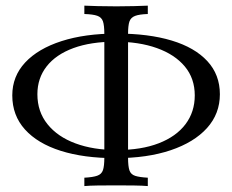

<svg xmlns="http://www.w3.org/2000/svg" viewBox="-20 -618 806 666"><path d="M380.6 -69.4Q271 -69.4 190.7 -94.8Q110.5 -120.2 66.5 -169Q22.6 -217.7 22.6 -287.1Q22.6 -353.2 67.3 -401.2Q112.1 -449.2 193.5 -475.4Q275 -501.6 384.7 -501.6Q495.2 -501.6 575.4 -477.4Q655.6 -453.2 699.2 -406Q742.7 -358.9 742.7 -291.1Q742.7 -223.4 698 -173.8Q653.2 -124.2 571.8 -96.8Q490.3 -69.4 380.6 -69.4ZM385.5 -97.6Q470.2 -97.6 530.6 -121Q591.1 -144.4 623.4 -187.1Q655.6 -229.8 655.6 -287.1Q655.6 -346 621 -387.5Q586.3 -429 524.2 -451.2Q462.1 -473.4 379.8 -473.4Q295.2 -473.4 234.7 -451.2Q174.2 -429 141.9 -387.9Q109.7 -346.8 109.7 -291.1Q109.7 -230.6 144.8 -187.1Q179.8 -143.5 241.9 -120.6Q304 -97.6 385.5 -97.6ZM272.6 27.4V-1.6Q302.4 -3.2 317.3 -8.5Q332.3 -13.7 337.1 -27.8Q341.9 -41.9 341.9 -71V-500Q341.9 -529.8 337.1 -544Q332.3 -558.1 317.3 -563.3Q302.4 -568.5 272.6 -569.4V-598.4Q290.3 -597.6 319.4 -596.8Q348.4 -596 383.9 -596Q415.3 -596 444.8 -596.8Q474.2 -597.6 492.7 -598.4V-569.4Q463.7 -568.5 448.8 -562.9Q433.9 -557.3 429 -543.5Q424.2 -529.8 424.2 -500V-71Q424.2 -41.1 429 -27Q433.9 -12.9 448.8 -8.1Q463.7 -3.2 492.7 -1.6V27.4Q474.2 25.8 444.8 25.4Q415.3 25 383.9 25Q348.4 25 319.4 25.4Q290.3 25.8 272.6 27.4Z"/></svg>

Font: Playfair
Style: Regular
Weight: 400
Designer: Claus Eggers Sørensen
Foundry: Claus Eggers Sørensen
Version: Version 2.001;gftools[0.9.30]